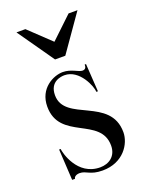

<svg xmlns="http://www.w3.org/2000/svg" viewBox="-129 -727 630 810"><g transform="rotate(-20 185.5 -322.0)"><path d="M184 0ZM281 -658 184 -566 87 -658H47L161 -495H207L321 -658ZM184 0ZM259 -73C259 -203 62 -167 62 -319C62 -401 131 -434 173 -434C210 -434 237 -411 254 -411C270 -411 271 -423 271 -432H277L285 -307H278C278 -330 243 -419 175 -419C161 -419 109 -415 109 -353C109 -232 327 -267 327 -108C327 -57 284 14 190 14C133 14 124 -9 94 -9C78 -9 68 -1 68 7H55L47 -132H54C55 -116 82 -2 185 -2C224 -2 259 -25 259 -73Z"/></g></svg>

Font: Open Baskerville 0.0.53
Style: Normal
Weight: 400
Designer: Isaac Moore, James Puckett, Rob Mientjes
Foundry: The Open Baskerville Project
Version: 0.0.53 (g939f078)